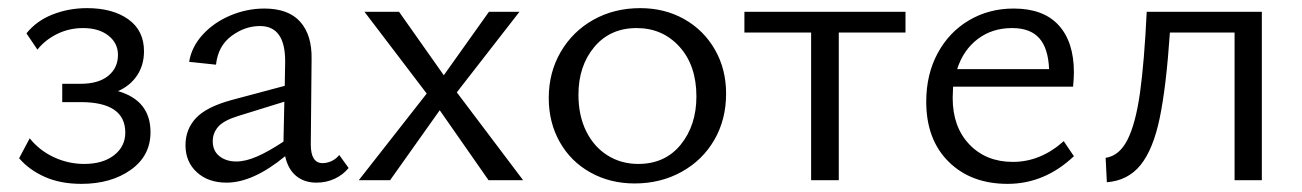

<svg xmlns="http://www.w3.org/2000/svg" viewBox="-20 -443 3200 472"><path d="M27 -54 53 -103Q77 -73 112.5 -56.5Q148 -40 187 -40Q233 -40 260.5 -61.5Q288 -83 288 -117Q288 -192 178 -192H133V-237H178Q222 -237 246 -256.5Q270 -276 270 -308Q270 -337 246.5 -355.5Q223 -374 184 -374Q150 -374 120.5 -359.5Q91 -345 72 -321L45 -361Q70 -392 109.5 -407.5Q149 -423 194 -423Q257 -423 295.5 -395.5Q334 -368 334 -317Q334 -283 317 -257.5Q300 -232 270 -219Q350 -196 350 -118Q350 -60 301.5 -25.5Q253 9 180 9Q129 9 90.5 -8Q52 -25 27 -54Z M681 -59Q602 6 537 6Q492 6 464 -19.5Q436 -45 436 -86Q436 -125 461.5 -152.5Q487 -180 549 -197L680 -232L681 -290Q682 -379 619 -379Q582 -379 549 -354.5Q516 -330 511 -284L445 -291Q451 -328 478.5 -358Q506 -388 546.5 -405Q587 -422 630 -422Q689 -422 718 -389.5Q747 -357 746 -298L744 -88Q744 -42 773 -42Q784 -42 795 -47Q806 -52 814 -62L837 -30Q823 -13 802.5 -3.5Q782 6 758 6Q728 6 708 -10.5Q688 -27 681 -59ZM561 -46Q584 -46 612.5 -58.5Q641 -71 677 -95V-101L679 -193L566 -158Q530 -147 516.5 -131.5Q503 -116 503 -96Q503 -72 519.5 -59Q536 -46 561 -46Z M1029 -213 876 -414H961L1071 -258L1182 -414H1257L1103 -216L1266 0H1181L1061 -172L939 0H862Z M1329 -202Q1329 -265 1358.5 -315.5Q1388 -366 1439 -394.5Q1490 -423 1554 -423Q1614 -423 1662 -396Q1710 -369 1737.5 -321Q1765 -273 1765 -213Q1765 -149 1736 -99Q1707 -49 1655.5 -20.5Q1604 8 1540 8Q1480 8 1431.5 -19Q1383 -46 1356 -94Q1329 -142 1329 -202ZM1692 -206Q1692 -282 1650.5 -328Q1609 -374 1545 -374Q1480 -374 1441 -327.5Q1402 -281 1402 -210Q1402 -159 1421 -120.5Q1440 -82 1473.5 -61Q1507 -40 1549 -40Q1615 -40 1653.5 -87.5Q1692 -135 1692 -206Z M1974 -363H1810V-414H2206V-363H2042V0H1974Z M2257 -193Q2257 -260 2285 -312Q2313 -364 2362 -393Q2411 -422 2472 -422Q2545 -422 2582.5 -381Q2620 -340 2620 -265Q2620 -252 2618 -230H2323L2322 -202Q2322 -131 2363 -88Q2404 -45 2470 -45Q2538 -45 2595 -96L2620 -59Q2548 9 2457 9Q2367 9 2312 -45.5Q2257 -100 2257 -193ZM2559 -273Q2557 -324 2535 -349Q2513 -374 2468 -374Q2419 -374 2383.5 -347Q2348 -320 2333 -273Z M2799 -414H3082V0H3015V-363H2856Q2847 -230 2831 -153Q2815 -76 2784 -37.5Q2753 1 2701 5L2698 -55Q2732 -60 2752 -100Q2772 -140 2782.5 -215Q2793 -290 2799 -414Z"/></svg>

Font: LXGW Bright GB
Style: Regular
Weight: 400
Designer: Christian Thalmann (Catharsis Fonts)
Foundry: LXGW / Christian Thalmann (Catharsis Fonts) / Fontworks Inc.
Version: Version 5.510